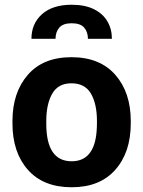

<svg xmlns="http://www.w3.org/2000/svg" viewBox="-20 -779 604 809"><path d="M282 10Q162.5 10 97.5 -63.5Q32.5 -137 32.5 -259V-269Q32.5 -389.5 97.5 -464Q162 -538 281 -538Q400.5 -538 465.8 -463.8Q531 -389.5 531 -269V-259Q531 -137.5 466 -63.8Q401 10 282 10ZM282 -99.5Q365.5 -99.5 383.5 -197.5Q388.5 -225.5 388.5 -262Q388.5 -265.5 388.5 -269Q388.5 -341 363.2 -384.5Q338 -428 281 -428Q225 -428 200 -384.2Q175 -340.5 175 -269V-259Q175 -258.5 175 -257.5Q175 -99.5 282 -99.5ZM282 -759Q337.5 -759 375.2 -740.5Q413 -722 432.2 -689.5Q451.5 -657 451.5 -615.5H350.5Q350.5 -644 334.8 -662.5Q319 -681 282 -681Q245.5 -681 229.8 -662.5Q214 -644 214 -615.5H112.5Q112.5 -679.5 157 -719.2Q201.5 -759 282 -759Z"/></svg>

Font: Roberto Sans
Style: Bold
Weight: 700
Designer: Google (font) & Cristiano Sobral (main changes)
Version: Version 1.000;October 12, 2021;FontCreator 14.0.0.2814 64-bi